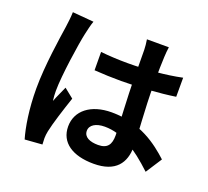

<svg xmlns="http://www.w3.org/2000/svg" viewBox="-138 -955 1276 1177"><g transform="rotate(20 500.0 -367.0)"><path d="M390.6 -614 391.4 -494.9C450.2 -490.9 507.3 -488.7 566.4 -488.7C686.9 -489.4 812.5 -497.4 917.4 -513.3V-637.7C813.1 -615.6 688.2 -605.2 566.3 -605.2C506 -605.2 448.2 -608.2 390.6 -614ZM771.2 -783H628.2C631.7 -763.1 634.8 -732.5 634.8 -716.6C635.4 -686.7 636.2 -619.7 636.2 -543.9C636.2 -399.7 649.4 -231.7 649.4 -163C649.4 -103.8 628.4 -71.8 567.4 -71.8C513.9 -71.8 473.6 -89.3 473.6 -130.3C473.6 -168.2 512.3 -191.5 569.4 -191.5C682.9 -191.5 783.1 -124.8 898.4 -17.1L966.5 -122.3C888 -194.5 767.4 -288.5 579.4 -288.5C442.5 -288.5 356.9 -218.5 356.9 -116.6C356.9 -11.9 442.9 45.9 581.2 45.9C725.2 45.9 777.2 -30.9 777.2 -135.9C777.2 -230.8 761.7 -360.3 761.7 -544.3C761.7 -616.9 763.2 -685.4 765.2 -718.4C766.2 -739.5 768.2 -763.5 771.2 -783ZM283.2 -772.2 144.8 -784C144 -752.5 139.1 -713.5 135.3 -685.9C123.9 -608.8 93.9 -419.7 93.9 -268.9C93.9 -133.2 113.2 -18.8 133.8 50.5L246.8 42.1C245.8 28 245.4 11.4 245.1 0.8C244.9 -9.9 247.5 -31.5 250.5 -45.5C261.8 -100.2 294.2 -201.7 322.3 -284.4L260.9 -333.7C246.4 -299.8 229.2 -265.6 215.9 -230.7C212.7 -250.9 211.6 -276.2 211.6 -295.7C211.6 -395.5 244.8 -616 259.7 -682.7C263.5 -700.7 275.3 -752.1 283.2 -772.2Z"/></g></svg>

Font: Source Han Sans JP VF
Style: Regular
Weight: 250
Designer: Ryoko NISHIZUKA 西塚涼子 (kana, bopomofo & ideographs); Paul D. Hunt (Latin, Greek & Cyrillic); Sandoll Communications 산돌커뮤니
Foundry: Adobe
Version: Version 2.004;hotconv 1.0.118;makeotfexe 2.5.65603